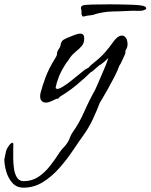

<svg xmlns="http://www.w3.org/2000/svg" viewBox="-166 -491 694 885"><path d="M-57 374Q-90 374 -109.5 351.5Q-129 329 -137.5 298.5Q-146 268 -146 244Q-141 221 -138.5 207.5Q-136 194 -120 174Q-113 167 -109 167Q-104 167 -104.5 177Q-105 187 -105 199Q-105 214 -105 238Q-105 262 -101.5 286.5Q-98 311 -87.5 327.5Q-77 344 -57 344Q-19 344 10.5 324.5Q40 305 64 274.5Q88 244 109 211Q117 199 127 189Q137 179 144 168Q152 156 156.5 143Q161 130 168 120Q199 77 222 24.5Q245 -28 273 -78Q278 -89 288 -112Q298 -135 308 -158.5Q318 -182 323 -194Q331 -218 333 -222V-223Q323 -215 322 -213.5Q321 -212 318.5 -209.5Q316 -207 299 -194L297 -193Q296 -194 286.5 -185.5Q277 -177 266.5 -168Q256 -159 251 -157Q246 -153 232.5 -139.5Q219 -126 214 -123Q188 -99 163 -80.5Q138 -62 110 -45Q109 -45 107.5 -42Q106 -39 103 -37H102Q99 -35 96 -35.5Q93 -36 91 -34L67 -23Q55 -18 46 -18Q35 -18 27 -25Q19 -32 19 -47Q19 -50 19.5 -54.5Q20 -59 21 -63Q29 -94 43.5 -133.5Q58 -173 87 -220Q94 -231 95.5 -236Q97 -241 97 -243V-247Q97 -249 98 -252Q99 -255 103 -262Q111 -273 112.5 -279.5Q114 -286 115 -292Q120 -304 128 -308.5Q136 -313 143 -316Q160 -323 176.5 -329.5Q193 -336 204 -336Q218 -336 221 -324Q222 -320 222 -317Q222 -314 222 -311Q222 -293 211.5 -280Q201 -267 179 -249Q171 -242 167 -238Q163 -234 158.5 -227.5Q154 -221 144 -206H143Q117 -167 106 -139Q95 -111 91 -90Q90 -85 91 -84Q92 -83 95 -82Q100 -80 104 -82Q119 -87 140.5 -102.5Q162 -118 184 -136.5Q206 -155 223 -168Q228 -172 233.5 -174.5Q239 -177 242 -179Q247 -184 250.5 -188Q254 -192 258 -195Q298 -226 319 -250.5Q340 -275 352 -292.5Q364 -310 374 -318Q386 -327 395 -327Q406 -327 412.5 -319Q419 -311 420 -303Q422 -295 422 -287Q422 -276 418 -268Q411 -258 412 -251.5Q413 -245 407 -234Q402 -224 396 -210Q390 -196 384 -188Q376 -165 361 -136Q346 -107 330.5 -79.5Q315 -52 304.5 -34.5Q294 -17 294 -17Q281 17 263.5 55Q246 93 223 126Q200 158 171.5 200.5Q143 243 108.5 282.5Q74 322 32.5 348Q-9 374 -57 374ZM214 -416Q213 -417 212.5 -418.5Q212 -420 210 -425Q209 -427 209.5 -429.5Q210 -432 210 -434Q210 -441 208.5 -446Q207 -451 207 -455Q207 -462 216 -466Q225 -469 256.5 -470Q288 -471 338 -471Q362 -471 391 -470.5Q420 -470 445 -469Q470 -468 483 -466Q508 -463 508 -452Q508 -448 497 -444Q486 -440 465 -441Q454 -442 433 -441Q412 -440 390 -439Q368 -438 351 -438Q334 -438 309.5 -434Q285 -430 274 -426Q266 -422 251 -420.5Q236 -419 228 -417Q225 -416 220.5 -415Q216 -414 214 -416Z"/></svg>

Font: Vujahday Script
Style: Regular
Weight: 400
Designer: Robert E. Leuschke
Foundry: Robert E. Leuschke
Version: Version 1.010; ttfautohint (v1.8.3)